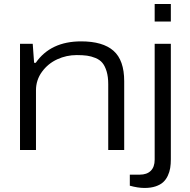

<svg xmlns="http://www.w3.org/2000/svg" viewBox="-20 -743 943 951"><path d="M746.1 -636.2V-723.1H826.2V-636.2ZM79.1 0V-525.9H142.1L148.9 -432.1H157.2Q231 -538.1 381.8 -538.1Q489.3 -538.1 542.2 -491.5Q595.2 -444.8 595.2 -340.8V0H516.1V-326.2Q516.1 -362.8 508.1 -389.4Q500 -416 487.3 -431.4Q474.6 -446.8 453.4 -455.6Q432.1 -464.4 410.9 -467.3Q389.6 -470.2 359.9 -470.2Q309.1 -470.2 263.4 -449.2Q217.8 -428.2 188 -387.5Q158.2 -346.7 158.2 -295.9V0ZM695.8 188Q663.1 188 623 176.8V122.1H671.9Q707.5 122.1 726.8 103Q746.1 84 746.1 47.9V-525.9H826.2V45.9Q826.2 69.8 823 89.4Q819.8 108.9 811 127.7Q802.2 146.5 788.1 159.4Q773.9 172.4 750.5 180.2Q727.1 188 695.8 188Z"/></svg>

Font: Archivo Expanded Light
Style: Regular
Weight: 300
Width: 7
Designer: Hector Gatti
Foundry: Omnibus-Type
Version: Version 2.001